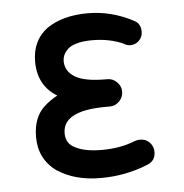

<svg xmlns="http://www.w3.org/2000/svg" viewBox="-44 -560 588 612"><g transform="rotate(-5 250.5 -254.5)"><path d="M390.1 -102.1Q408.2 -102.1 420.2 -89.6Q432.1 -77.1 432.1 -59.1Q432.1 -30.3 404.8 -20Q334 8.8 254.9 8.8Q171.9 8.8 117.2 -27.8H116.2Q60.1 -68.4 60.1 -139.2Q60.1 -201.7 96.2 -234.9Q116.2 -253.4 139.2 -265.1Q78.1 -302.2 78.1 -378.9Q78.1 -446.3 127 -482.9Q177.7 -518.1 258.8 -518.1Q334 -518.1 403.8 -481Q424.8 -470.7 424.8 -444.8Q424.8 -427.7 413.3 -416.3Q401.9 -404.8 384.8 -404.8Q377.4 -404.8 367.2 -409.2V-410.2Q321.8 -431.2 265.1 -431.2Q235.8 -431.2 215.3 -425.3Q194.8 -419.4 185.5 -409.7Q176.3 -399.9 172.6 -391.1Q168.9 -382.3 168.9 -373Q168.9 -340.3 199.2 -321.8Q229 -303.2 297.9 -303.2H303.2Q320.3 -303.2 333.3 -290Q346.2 -276.9 346.2 -259.8Q346.2 -241.7 333.3 -228.8Q320.3 -215.8 303.2 -215.8H291Q217.8 -215.8 183.1 -195.8Q151.9 -177.7 151.9 -143.1Q151.9 -109.9 181.2 -96.2Q211.4 -80.1 266.1 -80.1Q325.7 -80.1 372.1 -99.1Q380.9 -102.1 390.1 -102.1Z"/></g></svg>

Font: Aka-Acid-Varela
Style: Regular
Weight: 400
Designer: Joe Prince, Avraham Cornfeld, Cyberella
Foundry: Joe Prince, Avraham Cornfeld, Cyberella
Version: Version 2.000; ttfautohint (v1.5.33-1714) -l 8 -r 50 -G 200 